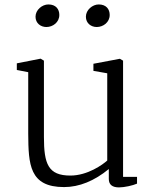

<svg xmlns="http://www.w3.org/2000/svg" viewBox="-20 -815 671 847"><path d="M406.7 -695.8C435.5 -695.8 463.9 -716.8 463.9 -749C463.9 -774.4 448.7 -795.4 415.5 -795.4C388.2 -795.4 358.9 -771.5 358.9 -741.2C358.9 -712.4 381.8 -695.8 406.7 -695.8ZM184.6 -695.8C213.4 -695.8 241.7 -716.8 241.7 -749C241.7 -774.4 226.6 -795.4 193.4 -795.4C166 -795.4 136.7 -771.5 136.7 -741.2C136.7 -712.4 159.7 -695.8 184.6 -695.8ZM104.5 -225.1C105.5 -89.8 109.4 10.3 262.7 10.3C329.6 10.3 396.5 -17.1 460 -69.3V-25.4C460 0 476.1 11.7 504.9 11.7C528.8 11.7 565.9 3.4 584.5 -4.9V-34.7H522.9V-547.4L508.8 -555.7L392.1 -533.7V-502.4L453.1 -491.7V-106.9C434.1 -89.4 366.7 -40.5 290.5 -40.5C192.4 -40.5 173.8 -91.8 173.8 -210.9V-547.4L159.2 -556.2L54.2 -535.6V-506.3L104.5 -496.6Z"/></svg>

Font: Merriweather
Style: Light
Weight: 250
Designer: Eben Sorkin ( eben@eyebytes.com )
Foundry: Sorkin Type Co.
Version: Version 1.003